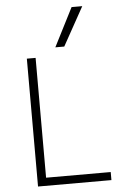

<svg xmlns="http://www.w3.org/2000/svg" viewBox="-64 -1046 728 1092"><g transform="rotate(-5 300.0 -500.0)"><path d="M108 0V-730H158V-46H527V0ZM326 -780H275L387 -1000H448Z"/></g></svg>

Font: M PLUS Code Latin Expanded Light
Style: Regular
Weight: 300
Width: 7
Designer: Coji Morishita
Foundry: UNDERFOREST DESIGN
Version: Version 1.002; ttfautohint (v1.8.3)